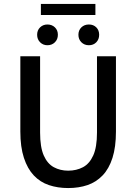

<svg xmlns="http://www.w3.org/2000/svg" viewBox="-20 -940 690 972"><path d="M325 12Q272 12 227.5 -3Q183 -18 151 -52Q119 -86 101 -141Q83 -196 83 -274V-655H183V-269Q183 -195 201.5 -153Q220 -111 252.5 -93.5Q285 -76 325 -76Q367 -76 400 -93.5Q433 -111 452 -153Q471 -195 471 -269V-655H567V-274Q567 -196 549.5 -141Q532 -86 499.5 -52Q467 -18 423 -3Q379 12 325 12ZM220 -711Q198 -711 183 -726Q168 -741 168 -764Q168 -787 183 -801.5Q198 -816 220 -816Q243 -816 258 -801.5Q273 -787 273 -764Q273 -741 258 -726Q243 -711 220 -711ZM430 -711Q407 -711 392 -726Q377 -741 377 -764Q377 -787 392 -801.5Q407 -816 430 -816Q453 -816 467.5 -801.5Q482 -787 482 -764Q482 -741 467.5 -726Q453 -711 430 -711ZM187 -864V-920H463V-864Z"/></svg>

Font: Source Sans 3 ExtraLight Medium
Style: Regular
Weight: 500
Version: Version 3.052;hotconv 1.1.0;makeotfexe 2.6.0